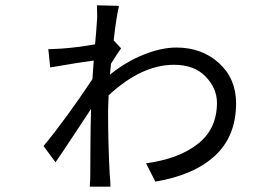

<svg xmlns="http://www.w3.org/2000/svg" viewBox="-20 -665 1040 723"><path d="M345 -585Q346 -593 346 -605Q346 -617 345.5 -629.5Q345 -642 345 -645L428 -643Q418 -601 408 -513L436 -483Q420 -461 398 -425Q396 -410 394 -384Q455 -433 521.5 -459.5Q588 -486 644 -486Q740 -486 804.5 -427.5Q869 -369 869 -276Q869 -153 790.5 -79.5Q712 -6 565 19L530 -50Q654 -67 725.5 -123.5Q797 -180 797 -278Q797 -332 754.5 -376.5Q712 -421 635 -421Q513 -421 389 -306Q387 -260 387 -240Q387 -126 393 -11Q394 -3 395 14Q396 31 396 38H318Q320 14 320 -9Q320 -18 320.5 -110Q321 -202 323 -255Q312 -239 261.5 -162Q211 -85 189 -54L144 -115Q229 -218 328 -367Q329 -389 333 -437Q291 -432 169 -411L162 -480Q177 -480 211 -482Q270 -486 338 -498Q342 -539 345 -585Z"/></svg>

Font: Noto Sans SC
Style: Regular
Weight: 400
Designer: Ryoko NISHIZUKA  (kana, bopomofo & ideographs); Paul D. Hunt (Latin, Greek & Cyrillic); Sandoll Communications , Soo-you
Foundry: Adobe
Version: Version 2.002;hotconv 1.0.116;makeotfexe 2.5.65601